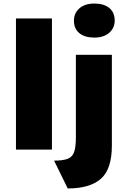

<svg xmlns="http://www.w3.org/2000/svg" viewBox="-20 -844 722 1083"><path d="M70 0V-740H273V0ZM512 -632Q458 -632 427.5 -657Q397 -682 397 -728Q397 -770 428 -797Q459 -824 512 -824Q566 -824 596.5 -799Q627 -774 627 -728Q627 -686 596 -659Q565 -632 512 -632ZM362 219 285 62Q336 62 362.5 51.5Q389 41 398.5 12.5Q408 -16 408 -71V-535H611V-23Q611 110 549 164.5Q487 219 362 219Z"/></svg>

Font: Lexend Black
Style: Regular
Weight: 900
Designer: Bonnie Shaver-Troup, Thomas Jockin
Foundry: Lexend
Version: Version 1.007; ttfautohint (v1.8.3)